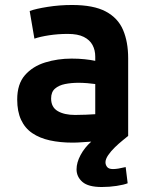

<svg xmlns="http://www.w3.org/2000/svg" viewBox="-20 -560 600 770"><path d="M388 190Q334 190 310.5 169.5Q287 149 287 119Q287 92 303 62Q319 32 346 8Q327 9 308 10.5Q289 12 271 12Q221 12 180 3Q139 -6 109.5 -26Q80 -46 64.5 -79.5Q49 -113 49 -161Q49 -223 80 -258.5Q111 -294 161 -309.5Q211 -325 267 -325Q295 -325 319 -322.5Q343 -320 362 -316V-333Q362 -359 351 -379.5Q340 -400 316 -412Q292 -424 252 -424Q213 -424 177 -418.5Q141 -413 118 -405L99 -516Q124 -525 171.5 -532.5Q219 -540 269 -540Q355 -540 404 -514Q453 -488 473.5 -440Q494 -392 494 -326V-15Q487 -9 472 3Q457 15 441 30.5Q425 46 414 62Q403 78 403 91Q403 101 409.5 109.5Q416 118 433 118Q443 118 455 116Q467 114 484 110L492 175Q477 181 448 185.5Q419 190 388 190ZM281 -99Q303 -99 324.5 -100Q346 -101 362 -102V-223Q349 -225 330 -226.5Q311 -228 295 -228Q266 -228 241 -223Q216 -218 200.5 -204.5Q185 -191 185 -165Q185 -130 211.5 -114.5Q238 -99 281 -99Z"/></svg>

Font: Ubuntu Sans Mono
Style: Regular
Weight: 400
Monospace: yes
Designer: Dalton Maag Ltd
Foundry: Dalton Maag Ltd
Version: Version 1.006